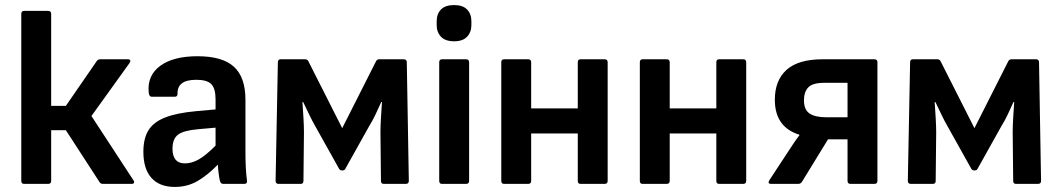

<svg xmlns="http://www.w3.org/2000/svg" viewBox="-20 -726 4186 758"><path d="M507 -14Q511 -9 509 -4.5Q507 0 500 0H387Q377 0 373 -7L240 -212H182V-12Q182 0 170 0H75Q64 0 64 -12V-671Q64 -683 75 -683H170Q182 -683 182 -671V-308H240L362 -485Q367 -492 376 -492H485Q492 -492 494 -488Q496 -484 492 -478L341 -268Z M670 12Q610 12 578 -23.5Q546 -59 546 -127Q546 -179 566 -211.5Q586 -244 631.5 -262Q677 -280 753 -287L831 -294V-334Q831 -377 814 -394Q797 -411 755 -411Q679 -411 681 -356Q681 -344 670 -344H580Q568 -344 567 -362Q561 -428 612.5 -466Q664 -504 760 -504Q858 -504 903.5 -462.5Q949 -421 949 -332V-124Q949 -91 950.5 -63.5Q952 -36 955 -13Q957 0 944 0H861Q851 0 848 -13Q846 -21 843.5 -39Q841 -57 840 -76Q798 -33 758.5 -10.5Q719 12 670 12ZM661 -139Q661 -81 710 -81Q737 -81 764.5 -96.5Q792 -112 831 -151V-222L763 -216Q705 -211 683 -194.5Q661 -178 661 -139Z M1080 0Q1068 0 1068 -12L1077 -480Q1077 -492 1088 -492H1185Q1194 -492 1198 -483L1331 -220L1464 -483Q1468 -492 1477 -492H1574Q1586 -492 1586 -480L1594 -12Q1594 0 1582 0H1495Q1484 0 1484 -12L1482 -204Q1482 -227 1484 -261Q1486 -295 1488 -323H1485Q1474 -298 1462 -273Q1450 -248 1438 -229L1343 -59Q1340 -53 1331 -53Q1323 -53 1319 -59L1224 -229Q1213 -248 1201 -273Q1189 -298 1177 -323H1174Q1176 -295 1178 -261Q1180 -227 1180 -204L1178 -12Q1178 0 1167 0Z M1725 0Q1714 0 1714 -12V-480Q1714 -492 1725 -492H1820Q1832 -492 1832 -480V-12Q1832 0 1820 0ZM1773 -563Q1738 -563 1721 -581Q1704 -599 1704 -627V-642Q1704 -671 1721 -688.5Q1738 -706 1773 -706Q1807 -706 1824 -688.5Q1841 -671 1841 -642V-627Q1841 -599 1824 -581Q1807 -563 1773 -563Z M1970 0Q1959 0 1959 -12V-480Q1959 -492 1970 -492H2065Q2077 -492 2077 -480V-298H2261V-480Q2261 -492 2272 -492H2367Q2379 -492 2379 -480V-12Q2379 0 2367 0H2272Q2261 0 2261 -12V-199H2077V-12Q2077 0 2065 0Z M2517 0Q2506 0 2506 -12V-480Q2506 -492 2517 -492H2612Q2624 -492 2624 -480V-298H2808V-480Q2808 -492 2819 -492H2914Q2926 -492 2926 -480V-12Q2926 0 2914 0H2819Q2808 0 2808 -12V-199H2624V-12Q2624 0 2612 0Z M3025 0Q3009 0 3017 -14L3086 -119Q3098 -137 3110 -155.5Q3122 -174 3136 -192V-194Q3039 -224 3039 -332Q3039 -409 3085.5 -450.5Q3132 -492 3228 -492H3432Q3444 -492 3444 -480V-12Q3444 0 3432 0H3338Q3326 0 3326 -12V-176H3249L3146 -8Q3141 0 3131 0ZM3243 -263H3326V-399H3233Q3188 -399 3171 -381Q3154 -363 3154 -330Q3154 -293 3176 -278Q3198 -263 3243 -263Z M3576 0Q3564 0 3564 -12L3573 -480Q3573 -492 3584 -492H3681Q3690 -492 3694 -483L3827 -220L3960 -483Q3964 -492 3973 -492H4070Q4082 -492 4082 -480L4090 -12Q4090 0 4078 0H3991Q3980 0 3980 -12L3978 -204Q3978 -227 3980 -261Q3982 -295 3984 -323H3981Q3970 -298 3958 -273Q3946 -248 3934 -229L3839 -59Q3836 -53 3827 -53Q3819 -53 3815 -59L3720 -229Q3709 -248 3697 -273Q3685 -298 3673 -323H3670Q3672 -295 3674 -261Q3676 -227 3676 -204L3674 -12Q3674 0 3663 0Z"/></svg>

Font: Sofia Sans
Style: Bold
Weight: 700
Designer: Botio Nikoltchev, Ani Petrova
Foundry: lettersoup
Version: Version 4.100; ttfautohint (v1.8.4.7-5d5b)